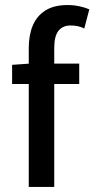

<svg xmlns="http://www.w3.org/2000/svg" viewBox="-20 -741 374 761"><path d="M94 0V-551Q94 -602 110 -640Q126 -678 160 -699.5Q194 -721 248 -721Q273 -721 295.5 -716Q318 -711 334 -704L314 -628Q301 -635 287 -637.5Q273 -640 260 -640Q228 -640 211.5 -618.5Q195 -597 195 -552V0ZM28 -408V-484L99 -489H294V-408Z"/></svg>

Font: Assistant ExtraLight SemiBold
Style: Regular
Weight: 600
Version: Version 3.000